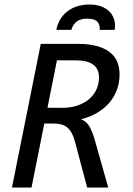

<svg xmlns="http://www.w3.org/2000/svg" viewBox="-20 -833 590 853"><path d="M460.9 0H367.2L313 -204.1Q306.6 -227.5 298.1 -242.9Q289.6 -258.3 278.1 -267.3Q266.6 -276.4 251.7 -280.3Q236.8 -284.2 217.8 -284.2H176.8L120.1 0H33.2L161.1 -638.2H326.2Q373.5 -638.2 408.4 -628.9Q443.4 -619.6 466.3 -602.3Q489.3 -585 500.2 -559.8Q511.2 -534.7 511.2 -502.9Q511.2 -465.3 499 -433.1Q486.8 -400.9 464.6 -375.2Q442.4 -349.6 410.6 -331.3Q378.9 -313 339.8 -303.2Q364.7 -293.9 378.7 -268.6Q392.6 -243.2 402.8 -205.1ZM419.9 -488.8Q419.9 -564.9 316.9 -564.9H232.9L190.9 -354H255.9Q295.4 -354 325.9 -364.7Q356.4 -375.5 377.2 -393.8Q397.9 -412.1 408.9 -436.5Q419.9 -460.9 419.9 -488.8ZM230 -700.2Q235.8 -728 249 -749Q262.2 -770 281.5 -784.2Q300.8 -798.3 325.2 -805.7Q349.6 -813 378.4 -813Q403.8 -813 426 -805.7Q448.2 -798.3 463.6 -784.2Q479 -770 486.3 -749Q493.7 -728 489.7 -700.2H422.9Q425.3 -721.7 413.1 -735.8Q400.9 -750 367.2 -750Q337.4 -750 320.6 -737.1Q303.7 -724.1 296.9 -700.2Z"/></svg>

Font: Code New Roman
Style: Italic
Weight: 400
Italic angle: -11°
Monospace: yes
Designer: Sam Radian
Foundry: Code New Roman
Version: Version 1.508 October 19, 2014